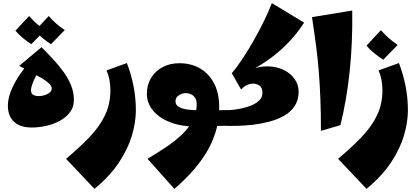

<svg xmlns="http://www.w3.org/2000/svg" viewBox="-20 -801 2654 1221"><path d="M182 10Q131 10 97.5 -7Q64 -24 47 -55Q30 -86 30 -128Q30 -171 48.5 -219.5Q67 -268 103 -322Q139 -376 192 -432L248 -381Q227 -353 211 -322.5Q195 -292 186 -267Q177 -242 177 -230Q177 -206 190.5 -198Q204 -190 228 -190Q241 -190 255 -193.5Q269 -197 281.5 -203Q294 -209 301.5 -218Q309 -227 309 -239Q309 -254 291.5 -270.5Q274 -287 244.5 -304.5Q215 -322 178 -341.5Q141 -361 102 -382L244 -501Q283 -462 320 -422Q357 -382 386.5 -340.5Q416 -299 433 -255.5Q450 -212 450 -166Q450 -120 425 -87Q400 -54 360 -32.5Q320 -11 273 -0.5Q226 10 182 10ZM179 -520Q151 -538 124.5 -560Q98 -582 78 -606L165 -699Q188 -673 212 -651.5Q236 -630 267 -610ZM304 -520Q276 -538 249.5 -560Q223 -582 203 -606L290 -699Q313 -673 337 -651.5Q361 -630 392 -610Z M581 400 400 209Q487 136 550 70Q613 4 647.5 -67.5Q682 -139 682 -227Q682 -259 676.5 -290.5Q671 -322 657 -353L787 -400Q813 -333 828.5 -256.5Q844 -180 844 -99Q844 -25 819.5 59Q795 143 738 230Q681 317 581 400Z M1317 0V-100Q1344 -100 1370.5 -100Q1397 -100 1424 -101L1444 -51L1424 -1Q1397 -1 1370.5 -0.5Q1344 0 1317 0ZM1089 400 918 209Q978 173 1034.5 135.5Q1091 98 1135 56.5Q1179 15 1205 -33Q1231 -81 1231 -139Q1231 -163 1221 -178.5Q1211 -194 1195 -201.5Q1179 -209 1162 -209Q1139 -209 1117.5 -195Q1096 -181 1096 -157Q1096 -133 1117.5 -121Q1139 -109 1172 -104.5Q1205 -100 1239 -100L1228 4Q1134 4 1063.5 -23Q993 -50 953.5 -97.5Q914 -145 914 -205Q914 -261 940.5 -305Q967 -349 1014 -374Q1061 -399 1120 -399Q1195 -399 1252 -366Q1309 -333 1341.5 -270.5Q1374 -208 1374 -119Q1374 -32 1350 42.5Q1326 117 1285 181Q1244 245 1193.5 299.5Q1143 354 1089 400Z M1479 -305 1454 -336Q1488 -375 1524 -430Q1560 -485 1595 -546.5Q1630 -608 1659.5 -669Q1689 -730 1709 -781L1914 -657Q1863 -578 1797.5 -513.5Q1732 -449 1652 -397.5Q1572 -346 1479 -305ZM1424 0V-100Q1433 -100 1458.5 -102.5Q1484 -105 1516 -111.5Q1548 -118 1578.5 -130.5Q1609 -143 1629 -163Q1649 -183 1649 -213Q1649 -245 1626.5 -259Q1604 -273 1572.5 -267.5Q1541 -262 1513 -232L1454 -336L1573 -357Q1632 -381 1687 -379Q1742 -377 1785.5 -355.5Q1829 -334 1854 -298Q1879 -262 1879 -218Q1879 -164 1853.5 -126Q1828 -88 1786 -64.5Q1744 -41 1693 -27.5Q1642 -14 1590.5 -8Q1539 -2 1495.5 -1Q1452 0 1424 0Z M2021 31Q2021 -80 2017.5 -171Q2014 -262 2007.5 -344Q2001 -426 1990 -510Q1979 -594 1964 -692L2220 -734Q2223 -531 2204 -349.5Q2185 -168 2145 -5Z M2311 400 2130 209Q2217 136 2280 70Q2343 4 2377.5 -67.5Q2412 -139 2412 -227Q2412 -259 2406.5 -290.5Q2401 -322 2387 -353L2517 -400Q2543 -333 2558.5 -256.5Q2574 -180 2574 -99Q2574 -25 2549.5 59Q2525 143 2468 230Q2411 317 2311 400ZM2417 -421Q2388 -440 2359.5 -463Q2331 -486 2311 -511L2402 -609Q2427 -581 2452 -559Q2477 -537 2509 -515Z"/></svg>

Font: Marhey Light
Style: Bold
Weight: 700
Version: Version 1.000